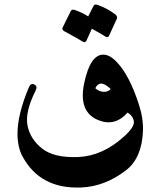

<svg xmlns="http://www.w3.org/2000/svg" viewBox="-20 -648 727 846"><path d="M467.8 -255.9Q441.9 -279.8 425.8 -279.8Q409.7 -279.8 399.9 -259.3Q415.5 -244.6 435.5 -243.4Q455.6 -242.2 467.8 -255.9ZM436.5 -407.2Q464.8 -406.7 495.6 -373.5Q550.3 -315.4 591.3 -189.9Q612.3 -126.5 609.9 -70.3Q605 47.9 536.1 101.6Q442.4 174.3 336.4 178.2Q156.7 185.1 79.1 41Q58.1 2.4 57.1 -55.7Q56.2 -142.6 107.4 -263.7Q115.7 -283.2 131.3 -275.6Q147 -268.1 136.7 -248.5Q89.8 -154.8 101.1 -95.5Q112.3 -36.1 165 6.1Q217.8 48.3 324.5 43.9Q431.2 39.6 525.9 -45.9Q573.2 -88.4 569.8 -112.8Q566.4 -137.2 542 -151.9Q485.8 -88.4 412.1 -119.1Q324.2 -155.8 351.1 -282.2Q377.9 -408.7 436.5 -407.2ZM392.1 -622.1Q396.5 -630.4 408.2 -627Q451.7 -612.3 488.8 -584Q498.5 -575.7 495.1 -565.9L460.4 -490.2Q454.6 -480 443.6 -487.5Q432.6 -495.1 384.8 -521.5L360.4 -467.8Q354.5 -457.5 342.8 -465.6Q331.1 -473.6 262.7 -510.7Q251.5 -517.1 256.3 -527.3L292 -599.6Q296.4 -607.9 308.1 -604.5Q340.3 -593.8 368.7 -575.7Z"/></svg>

Font: Amiri
Style: Bold Slanted
Weight: 700
Italic angle: 9°
Designer: Khaled Hosny
Version: Version 000.107